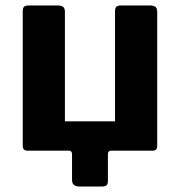

<svg xmlns="http://www.w3.org/2000/svg" viewBox="-20 -550 657 701"><path d="M270 131Q243 131 243 107V13Q243 0 230 0H79Q63 0 63 -19V-509Q63 -520 67.5 -525Q72 -530 85 -530H190Q204 -530 210.5 -525Q217 -520 217 -506V-107H400V-509Q400 -520 404.5 -525Q409 -530 421 -530H527Q541 -530 547.5 -525Q554 -520 554 -506V-17Q554 0 538 0H387Q374 0 374 13V110Q374 121 369.5 126Q365 131 352 131Z"/></svg>

Font: Libre Franklin
Style: Bold
Weight: 700
Designer: Pablo Impallari, Rodrigo Fuenzalida, Nhung Nguyen
Foundry: Impallari Type
Version: Version 3.000